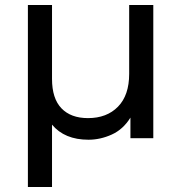

<svg xmlns="http://www.w3.org/2000/svg" viewBox="-20 -550 722 764"><path d="M91 194V-530H187V-236Q187 -158 224.5 -119Q262 -80 330 -80Q405 -80 449.5 -125.5Q494 -171 494 -256V-530H590V0H499V-82Q470 -35 424.5 -14.5Q379 6 332 6Q237 6 187 -54V194Z"/></svg>

Font: Montserrat Medium
Style: Regular
Weight: 500
Designer: Julieta Ulanovsky
Foundry: Julieta Ulanovsky
Version: Version 9.000; ttfautohint (v1.8.4.7-5d5b)